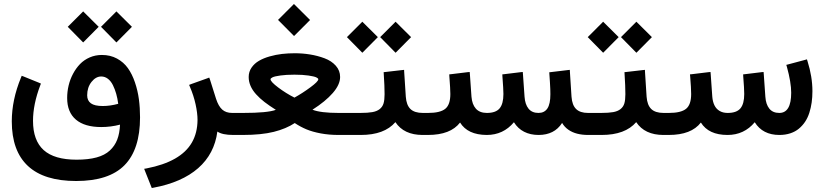

<svg xmlns="http://www.w3.org/2000/svg" viewBox="-20 -679 4147 966"><path d="M491.7 -547.6 562.2 -618.1 565.7 -621.7 569.3 -618.1 640.3 -547.6 643.8 -544.1 640.3 -540.6 569.3 -469 565.7 -465.5 562.2 -469 491.7 -540.6 488.2 -544.1ZM324.4 -547.6 395 -618.1 398.5 -621.7 402 -618.1 473 -547.6 476.6 -544.1 473 -540.6 402 -469 398.5 -465.5 395 -469 324.4 -540.6 320.9 -544.1ZM574.8 -156.7Q571.3 -183.9 564.7 -207.1Q558.2 -230.2 548.1 -250.6Q538 -271 522.9 -282.6Q507.8 -294.2 489.2 -294.2Q462 -294.2 440.3 -266.8Q418.6 -239.3 418.6 -199.5Q418.6 -172.8 437.3 -159.2Q455.9 -145.6 497.2 -145.6Q534 -145.6 574.8 -156.7ZM182.4 -249.4Q146.1 -153.7 146.1 -71Q146.1 27.7 199.7 76.1Q253.4 124.4 365.2 124.4Q424.2 124.4 465.7 113.1Q507.3 101.8 532.5 78.3Q557.7 54.9 569.8 23.4Q581.9 -8.1 583.9 -51.9Q537.5 -39.8 489.2 -39.8Q406 -39.8 362 -77.1Q317.9 -114.4 317.9 -185.9Q317.9 -217.6 325.2 -248.6Q332.5 -279.6 347.4 -307.6Q362.2 -335.5 382.6 -356.7Q403 -377.8 431.5 -390.2Q459.9 -402.5 492.7 -402.5Q535 -402.5 568.5 -384.4Q602 -366.2 623.4 -336.3Q644.8 -306.3 658.9 -264.7Q673 -223.2 678.8 -179.8Q684.6 -136.5 684.6 -88.7Q684.6 73 606.3 152.4Q528 231.7 363.2 231.7Q202 231.7 120.7 156.2Q39.3 80.6 39.3 -68.5Q39.3 -176.3 85.6 -288.7L89.2 -297.7L98.7 -294.2L176.8 -262.5L185.9 -258.4Z M973.8 -75.6Q973.8 -109.8 964 -154.4Q954.2 -199 935.5 -242.3L931.5 -251.9L941.6 -255.9L1023.2 -285.1L1032.7 -288.7L1036.3 -279.1L1067 -181.9Q1079.1 -144.6 1098 -127.7Q1116.9 -110.8 1148.1 -110.8H1167.3V-100.8V-10.1V0H1153.7Q1098.2 0 1073.6 -17.1Q1058.9 95.2 977.1 167Q895.2 238.8 751.6 265.5L743.6 267L740.6 259.4L709.8 181.9L705.3 170.3L717.4 168.3Q803.5 151.6 860.5 119.1Q917.4 86.6 945.3 38.3Q973.3 -10.1 973.8 -75.6Z M1382.4 -582.4 1455.4 -655.4 1458.9 -658.9 1462.5 -655.4 1536.5 -581.9 1540.1 -578.3 1536.5 -574.8 1462.5 -500.8 1459.4 -497.7 1455.9 -501.3 1382.4 -575.3 1378.8 -578.8ZM1552.1 -127Q1592.9 -110.8 1683.6 -110.8H1705.8V-100.8V-10.1V0H1683.6Q1635.3 0 1593.7 -7.8Q1552.1 -15.6 1521.9 -28.2Q1491.7 -40.8 1463 -59.9Q1419.6 -31.2 1357.4 -15.6Q1295.2 0 1201 0H1147.6V-10.1V-100.8V-110.8H1202.5Q1327 -110.8 1367.8 -126.4Q1335 -147.1 1310.8 -165.7Q1286.6 -184.4 1268.3 -204.8Q1249.9 -225.2 1240.6 -246.9Q1231.2 -268.5 1231.2 -291.7Q1231.2 -317.9 1245.6 -338.8Q1259.9 -359.7 1282.9 -373Q1305.8 -386.4 1336.8 -395.2Q1367.8 -404 1399 -407.6Q1430.2 -411.1 1463 -411.1Q1502.3 -411.1 1539.8 -405Q1577.3 -399 1612.6 -385.9Q1647.9 -372.8 1669.5 -348.4Q1691.2 -323.9 1691.2 -291.7Q1691.2 -253.4 1654.4 -211.1Q1617.6 -168.8 1552.1 -127ZM1461.5 -187.9Q1502.3 -210.6 1541.8 -239.8Q1581.4 -269 1581.4 -280.1Q1581.4 -285.1 1571 -289.9Q1560.7 -294.7 1532 -299Q1503.3 -303.3 1461.5 -303.3Q1419.6 -303.3 1390.9 -299.2Q1362.2 -295.2 1351.6 -290.2Q1341.1 -285.1 1341.1 -280.1Q1341.1 -268 1379.8 -238.8Q1418.6 -209.6 1461.5 -187.9ZM1696.2 0V-110.8H1742.1V0Z M1896.2 -495.7 1966.8 -566.2 1970.3 -569.8 1973.8 -566.2 2044.8 -495.7 2048.4 -492.2 2044.8 -488.7 1973.8 -417.1 1970.3 -413.6 1966.8 -417.1 1896.2 -488.7 1892.7 -492.2ZM1729 -495.7 1799.5 -566.2 1803 -569.8 1806.5 -566.2 1877.6 -495.7 1881.1 -492.2 1877.6 -488.7 1806.5 -417.1 1803 -413.6 1799.5 -417.1 1729 -488.7 1725.4 -492.2ZM2106.3 0Q2012.1 0 1969.3 -64.5Q1913.9 0 1795.5 0H1722.4V-10.1V-100.8V-110.8H1792.9Q1830.7 -110.8 1853.4 -114.9Q1876.1 -118.9 1890.2 -130Q1904.3 -141.1 1909.6 -158.4Q1914.9 -175.8 1914.9 -205Q1914.9 -245.8 1910.8 -306.3L1910.3 -315.9L1919.9 -316.9L2002.5 -326.4L2013.1 -327.5L2013.6 -316.9L2021.7 -192.4Q2024.7 -150.1 2045.1 -130.5Q2065.5 -110.8 2107.3 -110.8H2117.9V-100.8V-10.1V0Z M2294.7 -62.5Q2246.9 0 2133 0H2098.7V-10.1V-100.8V-110.8H2134Q2194.5 -110.8 2220.2 -131.5Q2245.8 -152.1 2245.8 -206Q2245.8 -231.2 2240.8 -294.7L2240.3 -304.8L2249.9 -305.8L2333 -315.9L2343.1 -316.9L2344.1 -306.3L2352.1 -192.4Q2355.2 -153.7 2374.3 -132.2Q2393.5 -110.8 2429.7 -110.8Q2474.6 -110.8 2493.7 -133.8Q2512.8 -156.7 2512.8 -206Q2512.8 -229.7 2507.8 -294.7L2507.3 -304.8L2516.9 -305.8L2600 -315.9L2610.1 -316.9L2611.1 -306.3L2619.1 -192.4Q2621.7 -154.2 2639 -132.5Q2656.4 -110.8 2689.2 -110.8Q2718.9 -110.8 2734 -133.2Q2749.1 -155.7 2749.1 -205Q2749.1 -216.1 2748.6 -231Q2748.1 -245.8 2746.9 -264.5Q2745.6 -283.1 2744.1 -305.8L2743.6 -315.4L2753.1 -316.4L2836.3 -326.4L2846.9 -327.5L2847.4 -316.9L2855.4 -192.4Q2858.4 -150.1 2878.6 -130.5Q2898.7 -110.8 2938.5 -110.8H2952.6V-100.8V-10.1V0H2939.5Q2909.3 0 2884.4 -6.3Q2859.4 -12.6 2839.8 -26.2Q2820.2 -39.8 2808.1 -60.5Q2798 -44.8 2785.6 -33.5Q2773.3 -22.2 2758.7 -14.9Q2744.1 -7.6 2727 -3.8Q2709.8 0 2689.7 0Q2648.4 0 2616.9 -16.1Q2585.4 -32.2 2565.7 -64Q2512.3 0 2428.7 0Q2333 -0.5 2294.7 -62.5Z M3107.8 -495.7 3178.3 -566.2 3181.9 -569.8 3185.4 -566.2 3256.4 -495.7 3259.9 -492.2 3256.4 -488.7 3185.4 -417.1 3181.9 -413.6 3178.3 -417.1 3107.8 -488.7 3104.3 -492.2ZM2940.6 -495.7 3011.1 -566.2 3014.6 -569.8 3018.1 -566.2 3089.2 -495.7 3092.7 -492.2 3089.2 -488.7 3018.1 -417.1 3014.6 -413.6 3011.1 -417.1 2940.6 -488.7 2937 -492.2ZM3317.9 0Q3223.7 0 3180.9 -64.5Q3125.4 0 3007.1 0H2934V-10.1V-100.8V-110.8H3004.5Q3042.3 -110.8 3065 -114.9Q3087.7 -118.9 3101.8 -130Q3115.9 -141.1 3121.2 -158.4Q3126.4 -175.8 3126.4 -205Q3126.4 -245.8 3122.4 -306.3L3121.9 -315.9L3131.5 -316.9L3214.1 -326.4L3224.7 -327.5L3225.2 -316.9L3233.2 -192.4Q3236.3 -150.1 3256.7 -130.5Q3277.1 -110.8 3318.9 -110.8H3329.5V-100.8V-10.1V0Z M3900.8 -110.8Q3960.7 -110.8 3960.7 -212.6Q3960.7 -264 3939 -343.1L3936 -352.6L3946.1 -355.2L4030.7 -377.8L4039.8 -380.4L4042.8 -371.3Q4067.5 -292.7 4067.5 -220.2Q4067.5 -189.9 4063.7 -163.2Q4059.9 -136.5 4051.9 -111.3Q4043.8 -86.1 4030.5 -66.2Q4017.1 -46.3 3999.2 -31.5Q3981.4 -16.6 3956.4 -8.3Q3931.5 0 3901.3 0Q3817.1 0 3777.3 -64Q3723.9 0 3640.3 0Q3545.1 0 3506.3 -62.5Q3458.4 0 3344.6 0H3310.3V-10.1V-100.8V-110.8H3345.6Q3406 -110.8 3431.7 -131.5Q3457.4 -152.1 3457.4 -206Q3457.4 -234.3 3452.4 -294.7L3451.4 -304.8L3461.5 -305.8L3544.6 -315.9L3554.7 -316.9L3555.7 -306.3L3563.7 -192.4Q3565.7 -167.3 3574.6 -149.1Q3583.4 -131 3600.3 -120.9Q3617.1 -110.8 3641.3 -110.8Q3686.1 -110.8 3705.3 -133.8Q3724.4 -156.7 3724.4 -206Q3724.4 -232.7 3719.4 -294.7L3718.9 -304.8L3728.5 -305.8L3811.6 -315.9L3821.7 -316.9L3822.7 -306.3L3830.7 -192.4Q3833.2 -154.2 3850.6 -132.5Q3868 -110.8 3900.8 -110.8Z"/></svg>

Font: Vazir FD Medium
Style: Regular
Weight: 500
Foundry: DejaVu fonts team - Redesigned by Saber Rastikerdar
Version: Version 21.10;October 20, 2019;FontCreator 12.0.0.2547 64-bi